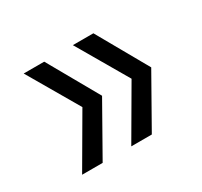

<svg xmlns="http://www.w3.org/2000/svg" viewBox="-86 -583 606 575"><g transform="rotate(-30 217.5 -295.0)"><path d="M220 -120 322 -295 220 -470H291L390 -295L291 -120ZM50 -120 152 -295 50 -470H121L220 -295L121 -120Z"/></g></svg>

Font: Parkinsans Light Light
Style: Regular
Weight: 300
Version: Version 1.000